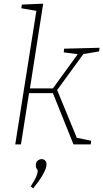

<svg xmlns="http://www.w3.org/2000/svg" viewBox="-20 -786 562 1045"><path d="M63 0 178 -727 96 -741 99 -761 215 -766 143 -305H268L403 -491L327 -501L329 -521L522 -526L519 -506L434 -492L291 -296L398 -36L476 -20L474 0H380L268 -279H138L94 0ZM161 239 147 228Q168 197 176.5 177Q185 157 185 147Q185 137 180 132Q175 127 175 114Q175 97 185 88.5Q195 80 207 80Q217 80 225 87Q233 94 233 109Q233 130 213.5 164Q194 198 161 239Z"/></svg>

Font: Bitter ExtraLight
Style: Italic
Weight: 200
Italic angle: -9°
Designer: Sol Matas, and Bitter project Authors
Foundry: Sol Matas
Version: Version 2.001